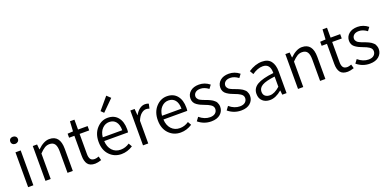

<svg xmlns="http://www.w3.org/2000/svg" viewBox="-6 -1823 5630 2796"><g transform="rotate(-20 2809.0 -425.0)"><path d="M94.7 0V-540H175.8V0ZM135.7 -656.2Q110.4 -656.2 93.8 -671.4Q77.1 -686.5 77.1 -710.9Q77.1 -737.3 93.3 -752Q109.4 -766.6 135.7 -766.6Q161.1 -766.6 178.2 -751.5Q195.3 -736.3 195.3 -710.9Q195.3 -687.5 177.7 -671.9Q160.2 -656.2 135.7 -656.2Z M363.3 0V-540H429.7L437.5 -460.9H440.4Q535.2 -553.7 622.1 -553.7Q787.1 -553.7 787.1 -342.8V0H705.1V-333Q705.1 -411.1 679.7 -447.3Q654.3 -483.4 598.6 -483.4Q558.6 -483.4 523.9 -462.4Q489.3 -441.4 444.3 -394.5V0Z M1131.8 12.7Q1050.8 12.7 1017.1 -32.7Q983.4 -78.1 983.4 -163.1V-472.7H901.4V-535.2L986.3 -540L995.1 -693.4H1064.5V-540H1212.9V-472.7H1064.5V-160.2Q1064.5 -107.4 1083.5 -80.6Q1102.5 -53.7 1149.4 -53.7Q1173.8 -53.7 1211.9 -68.4L1228.5 -6.8Q1168 12.7 1131.8 12.7Z M1540 12.7Q1430.7 12.7 1357.4 -63.5Q1284.2 -139.6 1284.2 -268.6Q1284.2 -395.5 1356 -474.6Q1427.7 -553.7 1525.4 -553.7Q1626 -553.7 1682.1 -486.3Q1738.3 -418.9 1738.3 -300.8Q1738.3 -268.6 1734.4 -252H1365.2Q1369.1 -161.1 1419.4 -106.4Q1469.7 -51.8 1550.8 -51.8Q1623 -51.8 1687.5 -95.7L1717.8 -42Q1632.8 12.7 1540 12.7ZM1364.3 -310.5H1666Q1666 -396.5 1629.4 -442.4Q1592.8 -488.3 1526.4 -488.3Q1463.9 -488.3 1418 -440.4Q1372.1 -392.6 1364.3 -310.5ZM1505.9 -638.7 1463.9 -679.7 1619.1 -863.3 1676.8 -808.6Z M1875 0V-540H1941.4L1949.2 -441.4H1952.1Q1980.5 -494.1 2020.5 -523.9Q2060.5 -553.7 2105.5 -553.7Q2138.7 -553.7 2162.1 -542L2146.5 -470.7Q2117.2 -480.5 2095.7 -480.5Q2057.6 -480.5 2020 -448.7Q1982.4 -417 1956.1 -351.6V0Z M2458 12.7Q2348.6 12.7 2275.4 -63.5Q2202.1 -139.6 2202.1 -268.6Q2202.1 -395.5 2273.9 -474.6Q2345.7 -553.7 2443.4 -553.7Q2543.9 -553.7 2600.1 -486.3Q2656.2 -418.9 2656.2 -300.8Q2656.2 -268.6 2652.3 -252H2283.2Q2287.1 -161.1 2337.4 -106.4Q2387.7 -51.8 2468.8 -51.8Q2541 -51.8 2605.5 -95.7L2635.7 -42Q2550.8 12.7 2458 12.7ZM2282.2 -310.5H2584Q2584 -396.5 2547.4 -442.4Q2510.7 -488.3 2444.3 -488.3Q2381.8 -488.3 2335.9 -440.4Q2290 -392.6 2282.2 -310.5Z M2931.6 12.7Q2819.3 12.7 2730.5 -60.5L2771.5 -116.2Q2849.6 -50.8 2934.6 -50.8Q2988.3 -50.8 3017.1 -76.2Q3045.9 -101.6 3045.9 -140.6Q3045.9 -161.1 3035.6 -177.7Q3025.4 -194.3 3004.4 -207.5Q2983.4 -220.7 2966.3 -228.5Q2949.2 -236.3 2919.9 -247.1Q2883.8 -260.7 2860.8 -271.5Q2837.9 -282.2 2810.5 -300.8Q2783.2 -319.3 2770 -345.2Q2756.8 -371.1 2756.8 -403.3Q2756.8 -468.8 2806.2 -511.2Q2855.5 -553.7 2940.4 -553.7Q3031.2 -553.7 3104.5 -494.1L3065.4 -441.4Q3001 -489.3 2940.4 -489.3Q2888.7 -489.3 2861.8 -465.8Q2835 -442.4 2835 -407.2Q2835 -391.6 2842.8 -378.4Q2850.6 -365.2 2859.4 -356.4Q2868.2 -347.7 2888.2 -337.9Q2908.2 -328.1 2919.9 -323.2Q2931.6 -318.4 2957 -309.6Q2984.4 -298.8 2992.2 -295.9Q3000 -293 3023.9 -281.7Q3047.9 -270.5 3056.6 -263.7Q3065.4 -256.8 3082 -243.2Q3098.6 -229.5 3105.5 -216.3Q3112.3 -203.1 3118.2 -184.6Q3124 -166 3124 -144.5Q3124 -77.1 3073.2 -32.2Q3022.5 12.7 2931.6 12.7Z M3394.5 12.7Q3282.2 12.7 3193.4 -60.5L3234.4 -116.2Q3312.5 -50.8 3397.5 -50.8Q3451.2 -50.8 3480 -76.2Q3508.8 -101.6 3508.8 -140.6Q3508.8 -161.1 3498.5 -177.7Q3488.3 -194.3 3467.3 -207.5Q3446.3 -220.7 3429.2 -228.5Q3412.1 -236.3 3382.8 -247.1Q3346.7 -260.7 3323.7 -271.5Q3300.8 -282.2 3273.4 -300.8Q3246.1 -319.3 3232.9 -345.2Q3219.7 -371.1 3219.7 -403.3Q3219.7 -468.8 3269 -511.2Q3318.4 -553.7 3403.3 -553.7Q3494.1 -553.7 3567.4 -494.1L3528.3 -441.4Q3463.9 -489.3 3403.3 -489.3Q3351.6 -489.3 3324.7 -465.8Q3297.9 -442.4 3297.9 -407.2Q3297.9 -391.6 3305.7 -378.4Q3313.5 -365.2 3322.3 -356.4Q3331.1 -347.7 3351.1 -337.9Q3371.1 -328.1 3382.8 -323.2Q3394.5 -318.4 3419.9 -309.6Q3447.3 -298.8 3455.1 -295.9Q3462.9 -293 3486.8 -281.7Q3510.7 -270.5 3519.5 -263.7Q3528.3 -256.8 3544.9 -243.2Q3561.5 -229.5 3568.4 -216.3Q3575.2 -203.1 3581.1 -184.6Q3586.9 -166 3586.9 -144.5Q3586.9 -77.1 3536.1 -32.2Q3485.4 12.7 3394.5 12.7Z M3840.8 12.7Q3771.5 12.7 3727.5 -27.3Q3683.6 -67.4 3683.6 -138.7Q3683.6 -226.6 3763.2 -273.9Q3842.8 -321.3 4018.6 -340.8Q4020.5 -486.3 3904.3 -486.3Q3825.2 -486.3 3740.2 -425.8L3707 -483.4Q3812.5 -553.7 3917 -553.7Q4010.7 -553.7 4055.2 -495.6Q4099.6 -437.5 4099.6 -335V0H4033.2L4026.4 -66.4H4023.4Q3930.7 12.7 3840.8 12.7ZM3863.3 -52.7Q3934.6 -52.7 4018.6 -127.9V-286.1Q3878.9 -269.5 3820.8 -235.4Q3762.7 -201.2 3762.7 -143.6Q3762.7 -97.7 3790.5 -75.2Q3818.4 -52.7 3863.3 -52.7Z M4277.3 0V-540H4343.8L4351.6 -460.9H4354.5Q4449.2 -553.7 4536.1 -553.7Q4701.2 -553.7 4701.2 -342.8V0H4619.1V-333Q4619.1 -411.1 4593.8 -447.3Q4568.4 -483.4 4512.7 -483.4Q4472.7 -483.4 4438 -462.4Q4403.3 -441.4 4358.4 -394.5V0Z M5045.9 12.7Q4964.8 12.7 4931.2 -32.7Q4897.5 -78.1 4897.5 -163.1V-472.7H4815.4V-535.2L4900.4 -540L4909.2 -693.4H4978.5V-540H5127V-472.7H4978.5V-160.2Q4978.5 -107.4 4997.6 -80.6Q5016.6 -53.7 5063.5 -53.7Q5087.9 -53.7 5126 -68.4L5142.6 -6.8Q5082 12.7 5045.9 12.7Z M5388.7 12.7Q5276.4 12.7 5187.5 -60.5L5228.5 -116.2Q5306.6 -50.8 5391.6 -50.8Q5445.3 -50.8 5474.1 -76.2Q5502.9 -101.6 5502.9 -140.6Q5502.9 -161.1 5492.7 -177.7Q5482.4 -194.3 5461.4 -207.5Q5440.4 -220.7 5423.3 -228.5Q5406.2 -236.3 5377 -247.1Q5340.8 -260.7 5317.9 -271.5Q5294.9 -282.2 5267.6 -300.8Q5240.2 -319.3 5227.1 -345.2Q5213.9 -371.1 5213.9 -403.3Q5213.9 -468.8 5263.2 -511.2Q5312.5 -553.7 5397.5 -553.7Q5488.3 -553.7 5561.5 -494.1L5522.5 -441.4Q5458 -489.3 5397.5 -489.3Q5345.7 -489.3 5318.8 -465.8Q5292 -442.4 5292 -407.2Q5292 -391.6 5299.8 -378.4Q5307.6 -365.2 5316.4 -356.4Q5325.2 -347.7 5345.2 -337.9Q5365.2 -328.1 5377 -323.2Q5388.7 -318.4 5414.1 -309.6Q5441.4 -298.8 5449.2 -295.9Q5457 -293 5481 -281.7Q5504.9 -270.5 5513.7 -263.7Q5522.5 -256.8 5539.1 -243.2Q5555.7 -229.5 5562.5 -216.3Q5569.3 -203.1 5575.2 -184.6Q5581.1 -166 5581.1 -144.5Q5581.1 -77.1 5530.3 -32.2Q5479.5 12.7 5388.7 12.7Z"/></g></svg>

Font: Gen Shin Gothic Normal
Style: Regular
Weight: 300
Designer: [Source Han Sans]
Ryoko NISHIZUKA  (kana & ideographs); Paul D. Hunt (Latin, Greek & Cyrillic); Wenlong ZHANG  (bopomofo
Version: Version 1.002.20150607